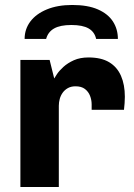

<svg xmlns="http://www.w3.org/2000/svg" viewBox="-20 -752 540 772"><path d="M62 0V-511H179.5L198 -436.5Q200.5 -441 209.2 -454.2Q218 -467.5 235 -483Q252 -498.5 277 -509.8Q302 -521 336 -521Q387 -521 419 -501.8Q451 -482.5 466.5 -447Q482 -411.5 482 -363Q482 -351.5 481 -337.2Q480 -323 478.5 -310.5H348.5V-332.5Q348.5 -350 342 -366.8Q335.5 -383.5 321.5 -394.2Q307.5 -405 283.5 -405Q266 -405 253 -397.8Q240 -390.5 232 -379.2Q224 -368 220.2 -354.2Q216.5 -340.5 216.5 -327V0ZM79 -595.5Q79 -635 102.2 -665.8Q125.5 -696.5 168.5 -714.2Q211.5 -732 270.5 -732Q333 -732 373.5 -714.2Q414 -696.5 434 -665.8Q454 -635 454 -595.5H366.5Q360.5 -623.5 336.5 -637.5Q312.5 -651.5 267 -651.5Q222 -651.5 197.5 -637.5Q173 -623.5 165.5 -595.5Z"/></svg>

Font: Chivo Medium
Style: Regular
Weight: 500
Designer: Hector Gatti
Foundry: Omnibus-Type
Version: Version 2.002